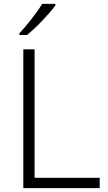

<svg xmlns="http://www.w3.org/2000/svg" viewBox="-20 -1019 555 988"><path d="M265 -991V-999H197C171 -955 117 -887 80 -848V-839H119C169 -879 235 -950 265 -991ZM100 -51H493V-104H158V-765H100Z"/></svg>

Font: Noto Sans Tamil UI Light
Style: Regular
Weight: 300
Designer: Jelle Bosma - Monotype Design Team
Foundry: Monotype Imaging Inc.
Version: Version 2.004